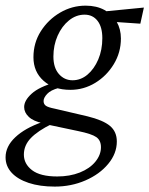

<svg xmlns="http://www.w3.org/2000/svg" viewBox="-58 -444 534 686"><path d="M137.7 222.7Q84 222.7 44.4 209.5Q4.9 196.3 -16.6 172.9Q-38.1 149.4 -38.1 118.2Q-38.1 79.1 -3.4 46.4Q31.2 13.7 92.8 -7.8L127 -1Q77.1 23.4 52.2 49.3Q27.3 75.2 27.3 108.4Q27.3 141.6 56.6 164.1Q85.9 186.5 146.5 186.5Q191.4 186.5 227.1 172.4Q262.7 158.2 282.7 133.8Q302.7 109.4 302.7 82Q302.7 57.6 286.1 45.9Q269.5 34.2 221.7 24.4L106.4 0L94.7 -3.9Q61.5 -10.7 44.9 -26.4Q28.3 -42 28.3 -61.5Q28.3 -85 55.2 -109.4Q82 -133.8 141.6 -150.4L152.3 -129.9Q123 -122.1 110.4 -108.4Q97.7 -94.7 97.7 -83Q97.7 -72.3 105.5 -66.4Q113.3 -60.5 137.7 -55.7L254.9 -28.3Q310.5 -14.6 335 5.9Q359.4 26.4 359.4 61.5Q359.4 104.5 328.6 141.6Q297.9 178.7 247.1 200.7Q196.3 222.7 137.7 222.7ZM193.4 -123Q133.8 -123 97.7 -155.3Q61.5 -187.5 61.5 -239.3Q61.5 -291 87.9 -332.5Q114.3 -374 156.7 -398.9Q199.2 -423.8 248 -423.8Q287.1 -423.8 315.4 -408.2Q343.8 -392.6 358.9 -366.2Q374 -339.8 374 -306.6Q374 -256.8 348.6 -214.8Q323.2 -172.9 282.2 -147.9Q241.2 -123 193.4 -123ZM201.2 -157.2Q230.5 -157.2 254.4 -177.2Q278.3 -197.3 293 -231.4Q307.6 -265.6 307.6 -307.6Q307.6 -347.7 290.5 -369.6Q273.4 -391.6 244.1 -391.6Q213.9 -391.6 188.5 -371.1Q163.1 -350.6 147.9 -316.4Q132.8 -282.2 132.8 -242.2Q132.8 -202.1 152.3 -179.7Q171.9 -157.2 201.2 -157.2ZM443.4 -359.4 343.8 -366.2 305.7 -402.3 456.1 -417Z"/></svg>

Font: Crimson Pro Light
Style: Italic
Weight: 300
Italic angle: -12°
Designer: Jacques Le Bailly
Foundry: Baron von Fonthausen
Version: Version 1.003